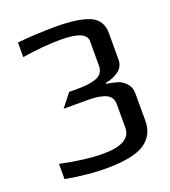

<svg xmlns="http://www.w3.org/2000/svg" viewBox="-125 -751 757 853"><g transform="rotate(-20 253.5 -324.5)"><path d="M359 -344Q392 -338 412 -332Q432 -326 449.5 -307Q467 -288 467 -259V-129Q467 -62 414 -26Q360 10 230 10Q146 10 41 -9V-81Q159 -56 240 -56Q373 -56 373 -131V-242Q373 -263 362.5 -276Q352 -289 331.5 -295Q311 -301 293 -302.5Q275 -304 249 -304H144L193 -366H232Q258 -366 276.5 -368Q295 -370 315.5 -376Q336 -382 346.5 -395.5Q357 -409 357 -430V-546Q357 -597 237 -597Q156 -597 54 -581V-650Q140 -659 236 -659Q342 -659 396 -636Q448 -612 448 -551V-426Q448 -393 422 -373.5Q396 -354 359 -348Z"/></g></svg>

Font: Gamestation Display
Style: Regular
Weight: 400
Designer: Jonas Hecksher
Foundry: Jonas Hecksher, Playtypeª, e-types AS
Version: Version 1.003